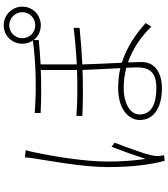

<svg xmlns="http://www.w3.org/2000/svg" viewBox="44 -927 912 1040"><g transform="rotate(-90 500.0 -407.0)"><path d="M167 -728C167 -717 166 -704 163 -685C150 -599 115 -419 115 -279C115 -146 129 -43 149 29L179 26C178 19 176 7 175 -2C174 -15 176 -30 179 -43C188 -86 226 -187 247 -242L225 -259C207 -213 177 -129 159 -74C149 -150 145 -204 145 -280C145 -402 171 -564 196 -681C199 -699 203 -712 207 -724ZM655 -121C655 -63 637 -16 544 -16C455 -16 400 -44 400 -107C400 -158 459 -193 544 -193C581 -193 617 -188 653 -179C654 -154 655 -134 655 -121ZM883 -813C922 -813 954 -781 954 -742C954 -703 922 -672 883 -672C844 -672 813 -703 813 -742C813 -781 844 -813 883 -813ZM671 -643C719 -646 764 -649 803 -653V-681C821 -657 850 -642 883 -642C939 -642 984 -686 984 -742C984 -798 939 -843 883 -843C827 -843 783 -798 783 -742C783 -721 789 -701 801 -685C692 -670 542 -664 408 -675V-643C484 -639 565 -639 641 -642V-451V-446C560 -443 474 -443 392 -449V-417C473 -413 559 -413 641 -416C643 -353 648 -273 651 -211C618 -219 582 -223 544 -223C418 -223 370 -158 370 -107C370 -28 439 14 542 14C625 14 684 -23 684 -96C684 -114 683 -139 682 -170C753 -145 819 -102 876 -43L895 -74C836 -127 766 -176 680 -203C677 -270 673 -351 671 -417C745 -421 814 -426 869 -432V-464C812 -457 744 -451 671 -447V-454Z"/></g></svg>

Font: Noto Sans Japanese Thin
Style: Regular
Weight: 100
Designer: Ryoko NISHIZUKA (kana & ideographs); Paul D. Hunt (Latin, Greek & Cyrillic); Wenlong ZHANG (bopomofo); Sandoll Communica
Foundry: Adobe Systems Incorporated
Version: Version 1.000;PS 1;hotconv 1.0.78;makeotf.lib2.5.61930